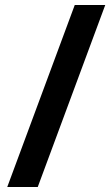

<svg xmlns="http://www.w3.org/2000/svg" viewBox="-20 -741 447 768"><path d="M401 -721 131 7H9L279 -721Z"/></svg>

Font: Noto Sans Myanmar UI Condensed
Style: Bold
Weight: 700
Width: 3
Designer: Monotype Design Team
Foundry: Monotype Imaging Inc.
Version: Version 2.103; ttfautohint (v1.8.4.7-5d5b)